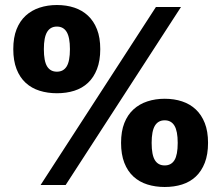

<svg xmlns="http://www.w3.org/2000/svg" viewBox="-20 -738 883 766"><path d="M142 0 602 -710H702L242 0ZM637 8Q600 8 568 -2Q536 -12 512.5 -33.5Q489 -55 476 -88.5Q463 -122 463 -168Q463 -214 476 -247Q489 -280 512.5 -301.5Q536 -323 568 -333.5Q600 -344 637 -344Q675 -344 706.5 -333.5Q738 -323 761 -301.5Q784 -280 797 -247Q810 -214 810 -168Q810 -122 797 -88.5Q784 -55 761 -33.5Q738 -12 706.5 -2Q675 8 637 8ZM207 -366Q170 -366 138 -376Q106 -386 82.5 -407.5Q59 -429 46 -462.5Q33 -496 33 -542Q33 -588 46 -621Q59 -654 82.5 -675.5Q106 -697 138 -707.5Q170 -718 207 -718Q245 -718 276.5 -707.5Q308 -697 331 -675.5Q354 -654 367 -621Q380 -588 380 -542Q380 -496 367 -462.5Q354 -429 331 -407.5Q308 -386 276.5 -376Q245 -366 207 -366ZM637 -78Q663 -78 676 -99Q689 -120 689 -168Q689 -215 676 -236.5Q663 -258 637 -258Q611 -258 598 -236.5Q585 -215 585 -168Q585 -120 598 -99Q611 -78 637 -78ZM207 -452Q233 -452 246 -473Q259 -494 259 -542Q259 -589 246 -610.5Q233 -632 207 -632Q181 -632 168 -610.5Q155 -589 155 -542Q155 -494 168 -473Q181 -452 207 -452Z"/></svg>

Font: Geist Black
Style: Regular
Weight: 400
Designer: Basement.studio, Andrés Briganti, Mateo Zaragoza
Foundry: Basement.studio, Vercel, Andrés Briganti, Guido Ferreyra, Mateo Zaragoza
Version: Version 1.401